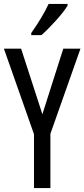

<svg xmlns="http://www.w3.org/2000/svg" viewBox="-20 -963 432 983"><path d="M326 -934V-943H229C208 -898 178 -848 140 -794V-783H192C233 -819 301 -892 326 -934ZM197 -378 88 -714H0L154 -276V0H238V-278L392 -714H304Z"/></svg>

Font: Noto Sans Gujarati UI ExtraCondensed
Style: Regular
Weight: 400
Width: 2
Designer: Jelle Bosma - Monotype Design Team, Universal Thirst
Foundry: Monotype Imaging Inc.
Version: Version 2.106